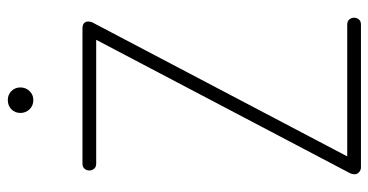

<svg xmlns="http://www.w3.org/2000/svg" viewBox="-252 -716 967 504"><g transform="rotate(-90 232.0 -463.5)"><path d="M45 0Q38 0 32.5 -5Q27 -10 27 -17Q27 -23 30 -29L380 -695H55Q46 -695 41.5 -700.5Q37 -706 37 -713Q37 -720 41.5 -725.5Q46 -731 55 -731H410Q419 -731 423.5 -727Q428 -723 428 -716Q428 -708 423 -700L74 -36H420Q429 -36 433.5 -30.5Q438 -25 438 -18Q438 -11 433.5 -5.5Q429 0 420 0ZM222 -860Q207 -860 197.5 -870Q188 -880 188 -894Q188 -908 197.5 -917.5Q207 -927 222 -927Q236 -927 245.5 -917.5Q255 -908 255 -894Q255 -880 245.5 -870Q236 -860 222 -860Z"/></g></svg>

Font: Dosis ExtraLight
Style: Regular
Weight: 250
Designer: EdgarTolentino, PabloImpallari, IginoMarini
Foundry: EdgarTolentino, PabloImpallari, IginoMarini
Version: Version 3.001; ttfautohint (v1.8.2)